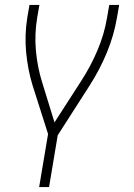

<svg xmlns="http://www.w3.org/2000/svg" viewBox="-20 -540 540 775"><path d="M138 215 174 1 111 -197Q92 -260 85.5 -329Q79 -398 90 -468L99 -520H139L130 -468Q119 -401 125 -335Q131 -269 150 -208L200 -46L307 -212Q346 -272 373.5 -337Q401 -402 412 -468L421 -520H461L452 -468Q440 -397 411 -327Q382 -257 340 -192L213 6L178 215Z"/></svg>

Font: Iosevka Term Curly XLt Obl
Style: Regular
Weight: 200
Italic angle: -9°
Designer: Belleve Invis
Foundry: Belleve Invis
Version: Version 32.3.0